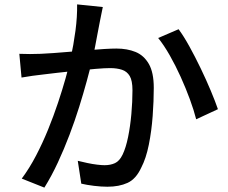

<svg xmlns="http://www.w3.org/2000/svg" viewBox="-20 -816 1040 874"><path d="M448 -784Q445 -769 441 -750Q437 -731 434 -715Q430 -695 424.5 -665.5Q419 -636 413 -604.5Q407 -573 400 -544Q390 -502 375 -447Q360 -392 340.5 -329.5Q321 -267 296.5 -202.5Q272 -138 243.5 -76.5Q215 -15 182 38L79 -3Q114 -50 144 -107.5Q174 -165 199 -226.5Q224 -288 244 -348Q264 -408 278.5 -459.5Q293 -511 301 -548Q315 -612 323.5 -676Q332 -740 331 -796ZM793 -683Q816 -652 842 -605Q868 -558 893.5 -505Q919 -452 939.5 -403Q960 -354 972 -319L873 -273Q863 -313 844.5 -363.5Q826 -414 802.5 -466Q779 -518 752.5 -564.5Q726 -611 700 -643ZM68 -571Q93 -570 116.5 -570Q140 -570 165 -571Q189 -572 224 -574.5Q259 -577 299.5 -580.5Q340 -584 380.5 -587.5Q421 -591 455 -593Q489 -595 510 -595Q559 -595 597 -579.5Q635 -564 657.5 -525Q680 -486 680 -416Q680 -357 675 -288.5Q670 -220 657.5 -157.5Q645 -95 623 -53Q599 -1 560.5 16.5Q522 34 469 34Q441 34 408 30Q375 26 350 20L334 -84Q354 -79 377.5 -74Q401 -69 422 -66.5Q443 -64 456 -64Q483 -64 503.5 -73.5Q524 -83 538 -112Q553 -143 563 -192Q573 -241 578 -297Q583 -353 583 -405Q583 -449 570.5 -470Q558 -491 535 -498.5Q512 -506 481 -506Q457 -506 415.5 -502.5Q374 -499 327 -494Q280 -489 240 -484.5Q200 -480 177 -477Q158 -475 128.5 -471Q99 -467 78 -463Z"/></svg>

Font: Noto Sans KR Medium
Style: Regular
Weight: 500
Designer: Ryoko NISHIZUKA  (kana, bopomofo & ideographs); Paul D. Hunt (Latin, Greek & Cyrillic); Sandoll Communications , Soo-you
Foundry: Adobe
Version: Version 2.004-H2;hotconv 1.0.118;makeotfexe 2.5.65603